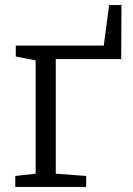

<svg xmlns="http://www.w3.org/2000/svg" viewBox="-20 -734 522 754"><path d="M40 0V-43L120 -52V-497L42 -512V-555H387.5L408.5 -714H457L456 -502H199V-52L318.5 -43V0Z"/></svg>

Font: Merriweather 7pt Light
Style: Regular
Weight: 300
Designer: Eben Sorkin
Foundry: Eben Sorkin
Version: Version 2.200;gftools[0.9.31]